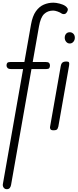

<svg xmlns="http://www.w3.org/2000/svg" viewBox="-50 -948 568 1397"><path d="M-1 428.5Q-11.5 428.5 -18.2 422.8Q-25 417 -27.8 409Q-30.5 401 -29.5 393.5L118 -445.5H32Q13 -445.5 5.2 -453Q-2.5 -460.5 -2.5 -472Q-2.5 -484 3.2 -490.5Q9 -497 27.5 -497H127.5L175.5 -769Q186.5 -831.5 211.2 -866Q236 -900.5 269 -914.5Q302 -928.5 338 -928.5Q357.5 -928.5 384 -921.8Q410.5 -915 426.5 -903.5Q434.5 -898 440.8 -888.2Q447 -878.5 439 -863.5Q430.5 -847 418.5 -845.8Q406.5 -844.5 400.5 -848.5Q387 -858 368.5 -864.5Q350 -871 337 -871Q297.5 -871 271.2 -846.2Q245 -821.5 233.5 -755L188 -497H281.5Q300.5 -497 307 -490.2Q313.5 -483.5 313.5 -472Q313.5 -459.5 308.5 -452.5Q303.5 -445.5 286 -445.5H179L30.5 397.5Q28.5 409.5 21.5 419Q14.5 428.5 -1 428.5ZM339.5 0Q321 0 316.8 -8.5Q312.5 -17 314 -24L392 -467Q394 -479 398.8 -486.5Q403.5 -494 412 -497.2Q420.5 -500.5 434 -500.5Q448.5 -500.5 452 -493.8Q455.5 -487 452.5 -470L374.5 -27Q373.5 -21.5 368.5 -10.8Q363.5 0 339.5 0ZM421 -673.5Q421 -690.5 430.8 -702Q440.5 -713.5 457.5 -713.5Q472.5 -713.5 483.5 -702.8Q494.5 -692 494.5 -673.5Q494.5 -656.5 484 -644Q473.5 -631.5 457.5 -631.5Q442 -631.5 431.5 -644Q421 -656.5 421 -673.5Z"/></svg>

Font: Edu VIC WA NT Hand
Style: Regular
Weight: 400
Designer: Tina and Corey Anderson, Eben Sorkin, Mirko Velimirovic
Foundry: Google for Education
Version: Version 1.000